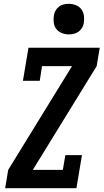

<svg xmlns="http://www.w3.org/2000/svg" viewBox="-20 -985 542 1005"><path d="M7 0 23 -96 357 -639H200L188 -562H100L129 -735H502L486 -639L152 -96H309L322 -173H409L380 0ZM340 -805Q321 -805 303.5 -812Q286 -819 275 -833Q264 -847 261.5 -866Q259 -885 262 -904Q264 -918 271 -930Q278 -942 289 -950.5Q300 -959 313.5 -962Q327 -965 340 -965Q359 -965 377 -958Q395 -951 405.5 -937Q416 -923 419 -904Q422 -885 419 -866Q417 -852 410 -840Q403 -828 391.5 -819.5Q380 -811 366.5 -808Q353 -805 340 -805Z"/></svg>

Font: Iosevka Slab Oblique
Style: Bold
Weight: 700
Italic angle: -9°
Monospace: yes
Designer: Belleve Invis
Foundry: Belleve Invis
Version: Version 11.1.1; ttfautohint (v1.8.3)